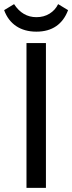

<svg xmlns="http://www.w3.org/2000/svg" viewBox="-33 -908 349 928"><path d="M189 0H95V-700H189ZM143 -755Q85 -755 45 -782Q5 -809 -13 -859L35 -888Q76 -825 143 -825Q179 -825 206.5 -842Q234 -859 248 -888L296 -859Q277 -808 238.5 -781.5Q200 -755 143 -755Z"/></svg>

Font: Tilda Sans Medium
Style: Regular
Weight: 500
Designer: ParaType Ltd
Foundry: ParaType Ltd
Version: Version 1.009